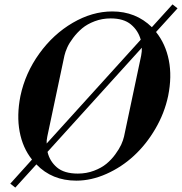

<svg xmlns="http://www.w3.org/2000/svg" viewBox="-20 -812 830 876"><path d="M49.8 43.9 26.9 25.9 126 -84Q83.5 -137.2 69.6 -211.4Q55.7 -285.6 73.2 -374Q95.2 -478.5 159.2 -567.4Q223.1 -656.2 312 -708Q400.9 -759.8 492.2 -759.8Q599.6 -759.8 672.9 -688L767.1 -792L790 -773.9L691.9 -666Q735.4 -611.8 750.2 -537.4Q765.1 -462.9 747.1 -374Q730.5 -295.4 688.7 -224.1Q647 -152.8 590.8 -101.1Q534.7 -49.3 465.6 -18.6Q396.5 12.2 328.1 12.2Q217.3 12.2 146 -62ZM192.9 -157.2 622.1 -630.9Q610.4 -672.9 577.4 -700.4Q544.4 -728 484.9 -728Q446.3 -728 412.1 -715.1Q377.9 -702.1 355 -682.9Q332 -663.6 314 -639.6Q295.9 -615.7 286.9 -595.5Q277.8 -575.2 273.9 -558.1L195.8 -189Q191.9 -170.9 192.9 -157.2ZM196.8 -119.1Q206.5 -76.7 239.7 -48.3Q272.9 -20 335 -20Q374.5 -20 408.7 -33Q442.9 -45.9 465.8 -64.9Q488.8 -84 506.3 -108.2Q523.9 -132.3 533 -152.1Q542 -171.9 545.9 -189L624 -558.1Q627.9 -578.1 627 -594.2Z"/></svg>

Font: Fin Serif Display
Style: Italic
Weight: 400
Italic angle: -12°
Designer: J. Blake Harris
Version: Version 1.006;FEAKit 1.0